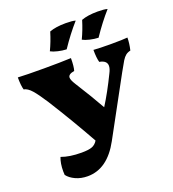

<svg xmlns="http://www.w3.org/2000/svg" viewBox="-157 -1003 1021 1131"><g transform="rotate(-20 353.5 -437.0)"><path d="M697 -679Q697 -643 687 -601Q669 -597 657 -587.5Q645 -578 633.5 -559.5Q622 -541 598 -497L402 -137Q323 9 199 9Q157 9 123.5 -6.5Q90 -22 73 -45Q72 -51 72 -68Q72 -117 86 -153Q137 -134 212 -134Q257 -134 278.5 -142.5Q300 -151 313 -173Q227 -327 130 -481Q92 -540 67 -568.5Q42 -597 18 -601Q10 -628 10 -679Q61 -676 173 -676Q279 -676 343 -679Q343 -627 335 -601Q296 -595 296 -573Q296 -558 315 -528Q384 -419 428 -340Q475 -414 525 -517Q538 -542 538 -560Q538 -593 492 -601Q484 -628 484 -679Q519 -676 598 -676Q667 -676 697 -679ZM240 -759Q264 -809 282 -868Q321 -883 384 -883Q425 -883 445 -877Q390 -815 337 -736Q311 -737 283.5 -743.5Q256 -750 240 -759ZM440 -759Q464 -809 482 -868Q521 -883 584 -883Q625 -883 645 -877Q590 -815 537 -736Q511 -737 483.5 -743.5Q456 -750 440 -759Z"/></g></svg>

Font: Vollkorn SC Black
Style: Regular
Weight: 900
Designer: Friedrich Althausen
Foundry: Friedrich Althausen
Version: Version 4.015